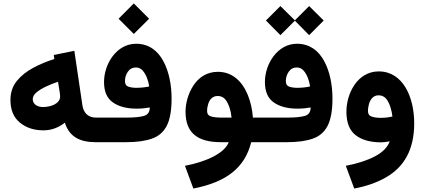

<svg xmlns="http://www.w3.org/2000/svg" viewBox="-20 -816 2437 1102"><path d="M544.9 0V-141.1H529.8C483.4 -141.1 459 -171.4 453.1 -210.9L406.7 -524.4L288.6 -500.5L292 -477.1C250 -464.4 210 -447.8 171.4 -427.2C132.8 -406.7 101.1 -381.3 76.7 -351.6C52.2 -321.3 40 -285.2 40 -242.7C40 -185.1 58.1 -141.6 94.2 -112.3C130.4 -82.5 175.3 -67.9 229.5 -67.9C273.9 -67.9 314.5 -82.5 352.1 -111.8C377.9 -32.2 436.5 0 527.8 0ZM325.2 -262.2C325.2 -221.2 272 -201.7 227.1 -201.7C191.9 -201.7 168 -219.7 168 -246.6C168 -260.7 175.3 -273.9 189.9 -286.1C218.8 -310.5 266.6 -331.1 313 -346.7L321.3 -295.4C323.2 -283.2 325.2 -271.5 325.2 -262.2Z M660.6 -708.5 748 -621.1 835.9 -708.5 748 -796.4ZM525.4 -141.1V0H705.1C765.1 0 814 -6.8 852.5 -20.5C890.6 -33.7 918.9 -58.6 937.5 -94.7C955.6 -130.4 964.8 -182.1 964.8 -250C964.8 -327.6 950.2 -404.8 917.5 -465.3C884.8 -525.9 833.5 -564.9 761.2 -564.9C649.4 -564.9 577.1 -449.7 577.1 -345.2C577.1 -291 593.8 -252.4 627.4 -228.5C661.1 -204.6 706.5 -192.4 764.2 -192.4C791 -192.4 815.9 -194.8 839.8 -199.2C839.4 -173.3 828.6 -157.2 806.6 -150.9C784.7 -144.5 752.4 -141.1 710.9 -141.1ZM762.2 -312C744.1 -312 729 -314.5 716.3 -318.8C703.6 -323.2 697.3 -334 697.3 -351.1C697.3 -370.1 702.6 -387.7 713.9 -404.3C724.6 -420.4 740.2 -428.7 760.3 -428.7C775.4 -428.7 788.6 -422.9 798.8 -411.1C819.8 -387.7 832 -351.1 836.4 -319.8C812.5 -314.5 787.1 -312 762.2 -312Z M1230.5 -403.8C1167.5 -403.8 1121.1 -372.1 1090.3 -325.7C1059.6 -278.8 1044.9 -223.1 1044.9 -174.8C1044.9 -51.8 1115.7 0 1247.1 0H1293C1268.6 64 1163.6 112.3 1041.5 135.7L1089.8 266.1C1277.8 229.5 1384.8 148.4 1421.9 0H1468.3V-141.1H1431.6C1428.2 -187.5 1418.5 -231 1402.3 -271C1369.6 -350.6 1312.5 -403.8 1230.5 -403.8ZM1246.6 -141.1C1223.6 -141.1 1204.6 -143.6 1190.4 -147.9C1175.8 -152.3 1168.5 -163.1 1168.5 -180.2C1168.5 -191.4 1170.4 -203.6 1174.3 -216.8C1181.6 -243.2 1198.7 -265.1 1229.5 -265.1C1247.6 -265.1 1261.7 -258.8 1272.9 -245.6C1294.4 -219.7 1305.2 -177.7 1309.1 -141.1Z M1506.3 -698.2 1589.4 -614.3 1672.4 -697.3 1754.4 -614.3 1837.9 -698.2 1754.4 -781.2 1672.4 -699.2 1589.4 -781.2ZM1448.7 -141.1V0H1628.4C1688.5 0 1737.3 -6.8 1775.9 -20.5C1814 -33.7 1842.3 -58.6 1860.8 -94.7C1878.9 -130.4 1888.2 -182.1 1888.2 -250C1888.2 -327.6 1873.5 -404.8 1840.8 -465.3C1808.1 -525.9 1756.8 -564.9 1684.6 -564.9C1572.8 -564.9 1500.5 -449.7 1500.5 -345.2C1500.5 -291 1517.1 -252.4 1550.8 -228.5C1584.5 -204.6 1629.9 -192.4 1687.5 -192.4C1714.4 -192.4 1739.3 -194.8 1763.2 -199.2C1762.7 -173.3 1752 -157.2 1730 -150.9C1708 -144.5 1675.8 -141.1 1634.3 -141.1ZM1685.5 -312C1667.5 -312 1652.3 -314.5 1639.6 -318.8C1627 -323.2 1620.6 -334 1620.6 -351.1C1620.6 -370.1 1626 -387.7 1637.2 -404.3C1647.9 -420.4 1663.6 -428.7 1683.6 -428.7C1698.7 -428.7 1711.9 -422.9 1722.2 -411.1C1743.2 -387.7 1755.4 -351.1 1759.8 -319.8C1735.8 -314.5 1710.4 -312 1685.5 -312Z M2357.4 -108.4C2357.4 -256.8 2293.9 -406.2 2153.8 -406.2C2031.2 -406.2 1968.3 -279.3 1968.3 -174.8C1968.3 -112.3 1985.8 -67.4 2021.5 -40C2057.1 -12.7 2105.5 1 2167.5 1C2181.6 1 2200.7 -1.5 2216.8 -4.9C2204.6 29.3 2176.3 58.1 2131.8 81.5C2086.9 105 2031.2 123 1964.8 135.7L2013.2 266.1C2083.5 252.9 2144.5 231.4 2195.8 201.7C2298.8 142.6 2357.4 43.9 2357.4 -108.4ZM2165.5 -139.6C2144.5 -139.6 2127.4 -142.1 2113.3 -147C2099.1 -151.4 2091.8 -162.6 2091.8 -180.2C2091.8 -190.4 2093.8 -202.6 2097.2 -216.8C2104.5 -244.6 2121.6 -269 2152.8 -269C2170.9 -269 2185.5 -262.2 2196.8 -249C2218.3 -221.7 2228.5 -180.2 2232.4 -147C2217.3 -143.6 2193.4 -139.6 2165.5 -139.6Z"/></svg>

Font: Vazirmatn ExtraBold
Style: Regular
Weight: 800
Designer: Saber Rastikerdar
Foundry: Saber Rastikerdar
Version: Version 33.003